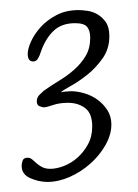

<svg xmlns="http://www.w3.org/2000/svg" viewBox="-20 -856 273 381"><path d="M67 -676Q81 -686 97.5 -696Q114 -706 127.5 -718Q141 -730 150 -745Q159 -760 159 -781Q159 -795 153 -802.5Q147 -810 129 -810Q102 -810 86 -794.5Q70 -779 61 -753Q59 -746 55.5 -740Q52 -734 46 -734Q35 -734 35 -749Q35 -759 41.5 -773.5Q48 -788 60.5 -802Q73 -816 92 -826Q111 -836 136 -836Q143 -836 153.5 -834.5Q164 -833 173.5 -827.5Q183 -822 190 -812Q197 -802 197 -784Q197 -759 183.5 -740Q170 -721 153 -707.5Q136 -694 120.5 -685.5Q105 -677 101 -673Q103 -673 107 -674Q110 -674 113.5 -674.5Q117 -675 121 -675Q133 -675 147 -671Q161 -667 173 -658.5Q185 -650 193 -637.5Q201 -625 201 -609Q201 -589 189.5 -568.5Q178 -548 159.5 -531.5Q141 -515 118.5 -505Q96 -495 74 -495Q57 -495 40 -502.5Q23 -510 23 -527Q23 -532 25 -537.5Q27 -543 35 -543Q40 -543 44 -539.5Q48 -536 52.5 -532Q57 -528 63.5 -524.5Q70 -521 80 -521Q92 -521 106.5 -526.5Q121 -532 133.5 -543Q146 -554 154.5 -569.5Q163 -585 163 -605Q163 -631 149 -641.5Q135 -652 115 -652Q98 -652 85 -647.5Q72 -643 67 -643Q65 -643 59 -645Q53 -647 53 -655Q53 -663 59 -668.5Q65 -674 67 -676Z"/></svg>

Font: Life Savers
Style: Regular
Weight: 400
Version: Version 2.001; ttfautohint (v0.93) -l 8 -r 50 -G 200 -x 14 -